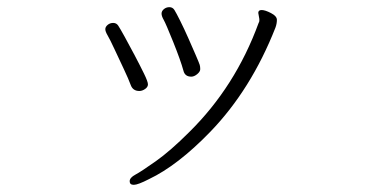

<svg xmlns="http://www.w3.org/2000/svg" viewBox="-20 -476 1040 536"><path d="M514 -262Q496 -262 492 -279Q484 -308 463.5 -359Q443 -410 437 -420.5Q431 -431 431 -438Q431 -445 437.5 -450.5Q444 -456 453 -456Q462 -456 467 -448Q472 -440 483 -418Q494 -396 505.5 -370Q517 -344 526.5 -322Q536 -300 537.5 -295Q539 -290 539 -283Q539 -276 530.5 -269Q522 -262 514 -262ZM701 -440Q701 -448 710.5 -448Q720 -448 736.5 -439.5Q753 -431 753 -420.5Q753 -410 749 -399Q681 -226 567 -108Q476 -14 396 24Q365 40 353.5 40Q342 40 342 30Q342 20 358 11.5Q374 3 415 -26Q456 -55 508 -107Q637 -234 702 -412Q704 -415 704 -418V-423ZM369 -222Q351 -222 345 -238.5Q339 -255 326 -282.5Q313 -310 300 -338Q287 -366 280.5 -377Q274 -388 274 -394.5Q274 -401 280.5 -406.5Q287 -412 296 -412Q305 -412 310 -404.5Q315 -397 328 -373.5Q341 -350 356 -321.5Q371 -293 382 -270.5Q393 -248 393 -240.5Q393 -233 385 -227.5Q377 -222 369 -222Z"/></svg>

Font: ToneOZ-Pinyin-WenKai-Light
Style: Light
Weight: 300
Designer: Fontworks Inc.
Foundry: ToneOZ
Version: Version 0.240331